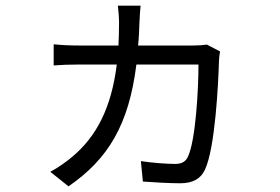

<svg xmlns="http://www.w3.org/2000/svg" viewBox="-20 -606 996 684"><path d="M159.1 6 224.1 57.9C366.1 -40.1 438.9 -161.9 465.9 -376.1H687.1C687.1 -289.1 677.2 -104.8 649.1 -46.9C640.3 -28.8 626.1 -22 603 -22C574.9 -22 522 -25.9 481.9 -32L489 40.8C527 43.7 585.9 46.9 621.1 46.9C667.3 46.9 695 30.9 709.9 -1.1C746.8 -78.1 757.8 -311.8 759.9 -383.9C759.9 -394.9 761.7 -409.8 763.8 -422.9L717 -447.1C703.8 -445 687.9 -443.9 668 -443.9H471.9C474.8 -469.8 475.9 -498.2 476.9 -528.1C478 -546.2 478.7 -567.8 480.8 -585.9H399.9C402 -568.9 404.1 -543 404.1 -524.9C404.1 -495.7 403.1 -468.8 402 -443.9H258.9C229 -443.9 199.2 -445.3 171.2 -448.2V-372.9C199.2 -375 229 -376.1 258.9 -376.1H396C376.8 -221.9 323.9 -120 237.9 -47.9C218 -30.9 185 -7.1 159.1 6Z"/></svg>

Font: Karasuma Gothic
Style: Regular
Weight: 400
Designer: Rasmus Andersson, Ryoko Nishizuka
Foundry: Genbu
Version: Version 1.00